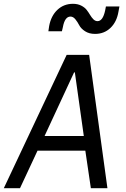

<svg xmlns="http://www.w3.org/2000/svg" viewBox="-42 -988 662 1008"><path d="M63 0H-22L308 -700H426L522 0H435L406 -197H155ZM192 -274H398L351 -608H347ZM212 -824 216 -851Q226 -905 259.5 -936.5Q293 -968 341 -968Q366 -968 384.5 -958.5Q403 -949 413 -936Q423 -923 431 -909.5Q439 -896 448.5 -886.5Q458 -877 470 -877Q498 -877 510 -933L514 -954H585L580 -927Q571 -873 538 -841.5Q505 -810 457 -810Q426 -810 404.5 -824Q383 -838 374 -855.5Q365 -873 353.5 -887Q342 -901 328 -901Q298 -901 288 -845L283 -824Z"/></svg>

Font: CommitMono
Style: Italic
Weight: 400
Monospace: yes
Designer: Eigil Nikolajsen
Foundry: Eigil Nikolajsen
Version: Version 1.143